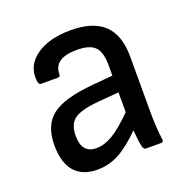

<svg xmlns="http://www.w3.org/2000/svg" viewBox="-98 -595 691 701"><g transform="rotate(-20 247.0 -244.0)"><path d="M167 12.2Q108.4 12.2 78.1 -22.7Q47.9 -57.6 47.9 -125Q47.9 -203.1 95 -239.3Q142.1 -275.4 255.9 -285.2L334 -292V-333Q334 -383.3 313.7 -404.1Q293.5 -424.8 244.1 -424.8Q153.8 -424.8 153.8 -362.8Q153.8 -353 145 -353H79.1Q69.3 -353 67.9 -372.1Q63 -429.2 112.5 -464.6Q162.1 -500 247.1 -500Q334 -500 376.5 -459.2Q418.9 -418.5 418.9 -335V-121.1Q418.9 -58.1 425.8 -11.2Q427.2 0 416 0H357.9Q349.6 0 346.2 -14.2Q340.8 -37.6 337.9 -78.1Q290.5 -30.3 250.5 -9Q210.4 12.2 167 12.2ZM132.8 -130.9Q132.8 -63 189 -63Q219.7 -63 252.4 -82Q285.2 -101.1 334 -149.9V-227.1L253.9 -220.2Q185.1 -214.4 158.9 -195.1Q132.8 -175.8 132.8 -130.9Z"/></g></svg>

Font: Sofia Sans
Style: Regular
Weight: 400
Designer: Botio Nikoltchev, Ani Petrova
Foundry: lettersoup
Version: Version 4.100